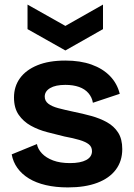

<svg xmlns="http://www.w3.org/2000/svg" viewBox="-20 -803 584 837"><path d="M276 14Q223 14 180 4Q137 -6 106 -25Q75 -44 56 -70.5Q37 -97 31 -130L141 -175Q145 -153 163 -134Q181 -115 211.5 -103.5Q242 -92 285 -92Q331 -92 356 -105.5Q381 -119 381 -144Q381 -163 367 -174Q353 -185 326 -193Q299 -201 261 -208Q224 -217 185.5 -227Q147 -237 114.5 -255Q82 -273 61.5 -302.5Q41 -332 41 -378Q41 -426 67 -462Q93 -498 143 -518.5Q193 -539 265 -539Q330 -539 379 -521.5Q428 -504 459.5 -471.5Q491 -439 502 -394L385 -355Q381 -379 365.5 -397Q350 -415 324.5 -424Q299 -433 265 -433Q222 -433 198.5 -419Q175 -405 175 -382Q175 -363 190.5 -351Q206 -339 234 -331.5Q262 -324 300 -316Q340 -308 378 -297.5Q416 -287 446.5 -270Q477 -253 495 -225Q513 -197 513 -153Q513 -101 485 -63.5Q457 -26 404 -6Q351 14 276 14ZM100 -783 265 -690 429 -783V-676L265 -583L100 -676Z"/></svg>

Font: Bricolage Grotesque 96pt ExtraBold
Style: Bold
Weight: 700
Version: Version 1.001;gftools[0.9.33.dev8+g029e19f]